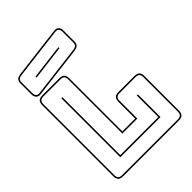

<svg xmlns="http://www.w3.org/2000/svg" viewBox="-274 -1102 1242 1242"><g transform="rotate(-45 347.5 -481.0)"><path d="M105 10Q81 10 70 -1Q59 -12 59 -36V-684Q59 -708 70 -719Q81 -730 105 -730H260Q284 -730 295 -719Q306 -708 306 -684V-199H423V-351Q423 -375 434 -386Q445 -397 469 -397H614Q638 -397 649 -386Q660 -375 660 -351V-36Q660 -12 649 -1Q638 10 614 10ZM614 0Q633 0 641.5 -8.5Q650 -17 650 -36V-351Q650 -370 641.5 -378.5Q633 -387 614 -387H469Q450 -387 441.5 -378.5Q433 -370 433 -351V-189H296V-684Q296 -703 287.5 -711.5Q279 -720 260 -720H105Q86 -720 77.5 -711.5Q69 -703 69 -684V-36Q69 -17 77.5 -8.5Q86 0 105 0ZM178 -90V-630H188V-100H536V-297H546V-90ZM104 -743Q82 -740 70.5 -751.5Q59 -763 59 -786V-882Q59 -905 69.5 -915Q80 -925 104 -928L453 -971Q475 -974 486.5 -962.5Q498 -951 498 -928V-832Q498 -809 487.5 -799Q477 -789 453 -786ZM452 -796Q471 -798 479.5 -805.5Q488 -813 488 -832V-928Q488 -945 479.5 -954Q471 -963 454 -961L105 -918Q86 -916 77.5 -908.5Q69 -901 69 -882V-786Q69 -769 77.5 -760Q86 -751 103 -753ZM159 -847 398 -877V-867L159 -837Z"/></g></svg>

Font: Bungee Outline
Style: Regular
Weight: 400
Designer: David Jonathan Ross
Foundry: David Jonathan Ross
Version: Version 1.001;PS 1.0;hotconv 1.0.72;makeotf.lib2.5.5900